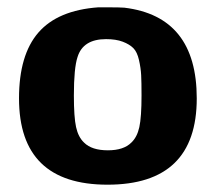

<svg xmlns="http://www.w3.org/2000/svg" viewBox="-20 -494 590 525"><path d="M274 11Q32 11 32 -225Q32 -344 85 -405Q138 -466 249 -474H266Q311 -474 320 -473Q518 -449 518 -225Q518 11 274 11ZM367 -233Q367 -269 366 -288.5Q365 -308 360 -330Q355 -352 344.5 -362.5Q334 -373 315.5 -380Q297 -387 270 -387Q207 -387 192 -338Q182 -308 182 -233Q182 -174 188 -146.5Q194 -119 210 -104Q231 -83 275 -83Q318 -83 339 -104Q355 -119 361 -146.5Q367 -174 367 -233Z"/></svg>

Font: KaTeX_SansSerif
Style: Bold
Weight: 700
Version: Version 1.1; ttfautohint (v1.3)